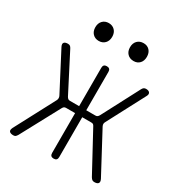

<svg xmlns="http://www.w3.org/2000/svg" viewBox="-181 -890 962 1026"><g transform="rotate(30 300.0 -377.5)"><path d="M73 -6Q68 2 63.5 6Q59 10 50 10Q33 10 26 2.5Q19 -5 27 -22L158 -270Q161 -276 161 -283.5Q161 -291 157 -298L37 -528Q29 -544 35.5 -552Q42 -560 59 -560Q68 -560 73 -556Q78 -552 82 -544L200 -315Q204 -308 208.5 -304.5Q213 -301 221 -301H277V-538Q277 -549 282.5 -554.5Q288 -560 299 -560Q310 -560 315.5 -554.5Q321 -549 321 -538V-301H377Q385 -301 389.5 -304.5Q394 -308 398 -315L518 -544Q522 -552 527.5 -556Q533 -560 541 -560Q558 -560 564 -551Q570 -542 562 -528L441 -298Q437 -291 436.5 -284.5Q436 -278 440 -270L572 -23Q580 -7 574 1.5Q568 10 550 10Q541 10 536 6Q531 2 526 -6L397 -244Q393 -252 389 -255Q385 -258 377 -258H321V-12Q321 -1 315.5 4.5Q310 10 299 10Q288 10 282.5 4.5Q277 -1 277 -12V-258H221Q213 -258 208.5 -254Q204 -250 201 -244ZM408 -655Q384 -655 369.5 -670Q355 -685 355 -710Q355 -735 369.5 -750Q384 -765 408 -765Q431 -765 445 -750Q459 -735 459 -710Q459 -685 445 -670Q431 -655 408 -655ZM193 -655Q170 -655 155.5 -670Q141 -685 141 -710Q141 -735 155.5 -750Q170 -765 193 -765Q216 -765 230.5 -750Q245 -735 245 -710Q245 -685 230.5 -670Q216 -655 193 -655Z"/></g></svg>

Font: Maple Mono Thin
Style: Regular
Weight: 250
Monospace: yes
Designer: subframe7536
Version: Version 7.000